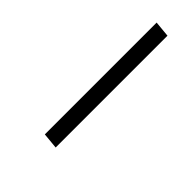

<svg xmlns="http://www.w3.org/2000/svg" viewBox="-1 -590 238 238"><g transform="rotate(-45 117.5 -471.5)"><path d="M37 -461 39 -482H235L233 -461Z"/></g></svg>

Font: Genos Thin ExtraLight
Style: Italic
Weight: 250
Italic angle: -8°
Version: Version 1.010